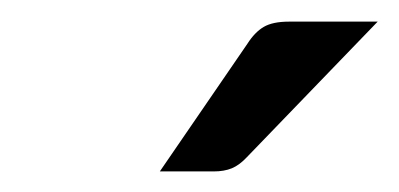

<svg xmlns="http://www.w3.org/2000/svg" viewBox="-20 -744 378 182"><path d="M338 -723.5 214 -595Q207 -587.5 199.8 -584.5Q192.5 -581.5 182.5 -581.5H131.5L214.5 -702.5Q221.5 -713.5 230 -718.5Q238.5 -723.5 254 -723.5Z"/></svg>

Font: LatoHex
Style: Italic
Weight: 400
Italic angle: -7°
Designer: Lukasz Dziedzic
Foundry: tyPoland Lukasz Dziedzic
Version: Version 1.104; Western+Polish opensource